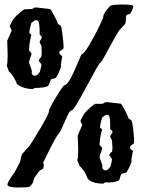

<svg xmlns="http://www.w3.org/2000/svg" viewBox="-20 -804 632 852"><path d="M109 -525Q119 -499 121 -491V-477Q126 -468 134 -468Q147 -468 157 -486L164 -514Q164 -521 152 -533Q152 -542 162 -550Q165 -552 165 -572L164 -601Q156 -613 156 -618L158 -623Q165 -633 165 -638.5Q165 -644 160.5 -646.5Q156 -649 156 -650V-660Q156 -704 148 -712L140 -715Q134 -715 119 -702Q110 -671 110 -657Q119 -652 119 -649Q109 -610 109 -580Q120 -570 120 -564Q109 -536 109 -525ZM422 -106 434 -71V-58Q440 -48 448 -48Q460 -48 471 -67L477 -95Q477 -102 465 -114Q465 -123 476 -130Q479 -133 479 -149L477 -182Q469 -193 469 -199L471 -204Q479 -213 479 -218.5Q479 -224 474 -227Q469 -230 469 -231V-250Q469 -286 462 -293L454 -295Q448 -295 433 -282Q424 -252 424 -237Q433 -232 433 -229Q422 -191 422 -160Q434 -150 434 -144Q422 -116 422 -106ZM256 -553 250 -516Q250 -512 251 -511V-510Q251 -504 240 -480.5Q229 -457 224 -457L206 -452L195 -424Q187 -416 149 -414H143Q131 -414 126 -409Q85 -409 56 -430Q41 -469 19 -488L10 -513Q14 -522 14 -561L12 -623L32 -669L23 -687Q23 -689 30.5 -703.5Q38 -718 44.5 -725.5Q51 -733 68.5 -748Q86 -763 91 -763H99Q124 -763 128 -767Q132 -771 140 -771L201 -764Q205 -764 219 -738Q233 -712 237 -698Q247 -692 250 -689Q253 -686 257.5 -648.5Q262 -611 262 -601Q262 -591 261 -587Q243 -576 243 -573Q243 -562 255 -556Q256 -556 256 -553ZM570 -135 563 -96Q563 -92 564 -91V-90Q564 -84 553 -60.5Q542 -37 537 -37L520 -33Q515 -28 509 -5Q500 4 462 6L454 5Q443 5 439 11Q397 11 377 -4L370 -10Q355 -49 333 -68L323 -93Q327 -102 327 -141L325 -203L345 -249L337 -267Q337 -269 344.5 -283.5Q352 -298 359 -306Q366 -314 383 -329Q400 -344 405.5 -343.5Q411 -343 424.5 -343Q438 -343 442 -347Q446 -351 454 -351L515 -344Q519 -344 532.5 -318.5Q546 -293 551 -278L563 -270Q567 -266 571 -231.5Q575 -197 575 -183Q575 -169 574 -168Q557 -156 557 -152.5Q557 -149 557.5 -146Q558 -143 560 -141.5Q562 -140 562.5 -139.5Q563 -139 566.5 -137.5Q570 -136 570 -135ZM240 -210Q228 -198 186 -112L172 -84Q174 -74 174 -68Q174 -55 164 -51Q157 -50 142.5 -29.5Q128 -9 128 -0.5Q128 8 112 24Q108 28 60.5 28Q13 28 13 15Q13 5 36 -27L44 -38Q64 -76 66.5 -80.5Q69 -85 72.5 -101Q76 -117 77 -119L109 -155Q116 -162 156.5 -230Q197 -298 197 -309.5Q197 -321 229 -373.5Q261 -426 266 -426Q285 -426 327 -529Q341 -563 342 -563Q351 -563 375.5 -603.5Q400 -644 419.5 -685Q439 -726 438 -727V-729Q438 -744 468 -777Q475 -784 523.5 -784Q572 -784 572 -775Q562 -744 555 -742Q543 -739 540 -735Q538 -715 538 -708Q538 -701 533.5 -695.5Q529 -690 522 -683L514 -675Q505 -666 484.5 -628Q464 -590 446 -557.5Q428 -525 424 -525Q420 -525 364 -420Q308 -315 299.5 -315Q291 -315 280.5 -293Q270 -271 258 -243.5Q246 -216 240 -210Z"/></svg>

Font: Piedra
Style: Regular
Weight: 400
Designer: Angel Koziupa & Ale Paul
Foundry: Angel Koziupa and Alejandro Paul
Version: Version 1.000